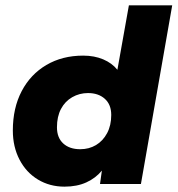

<svg xmlns="http://www.w3.org/2000/svg" viewBox="-20 -688 664 718"><path d="M221 10Q166 10 122 -16.5Q78 -43 53 -91Q28 -139 28 -200Q28 -284 61 -347Q94 -410 153.5 -445Q213 -480 291 -480Q333 -480 366 -466Q399 -452 419 -427L462 -668H624L507 0H354L361 -50Q338 -22 303 -6Q268 10 221 10ZM280 -130Q313 -130 339 -145.5Q365 -161 380.5 -190Q396 -219 396 -258Q396 -297 372 -318.5Q348 -340 309 -340Q277 -340 250 -324.5Q223 -309 208 -280.5Q193 -252 193 -212Q193 -173 216.5 -151.5Q240 -130 280 -130Z"/></svg>

Font: Gantari ExtraBold
Style: Italic
Weight: 800
Italic angle: -10°
Designer: Anugrah Pasau
Foundry: Lafontype
Version: Version 1.000